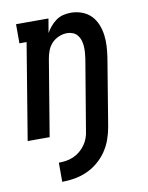

<svg xmlns="http://www.w3.org/2000/svg" viewBox="-84 -599 668 869"><g transform="rotate(-10 250.0 -164.5)"><path d="M131 209V121Q147 121 164 118.5Q181 116 197.5 109Q214 102 228 90.5Q242 79 252.5 64.5Q263 50 269 33.5Q275 17 277 0Q291 -81 304 -161.5Q317 -242 331 -323Q333 -337 334 -351.5Q335 -366 334 -379.5Q333 -393 329 -406Q325 -419 316.5 -429.5Q308 -440 295.5 -445Q283 -450 269 -450Q250 -450 231 -442Q212 -434 198.5 -419.5Q185 -405 178 -386.5Q171 -368 168 -349L110 0H9L82 -442H49V-530H198L187 -465Q196 -481 208 -495Q220 -509 235 -519.5Q250 -530 267.5 -534Q285 -538 302 -538Q328 -538 352.5 -529Q377 -520 394 -502.5Q411 -485 420.5 -462Q430 -439 433.5 -413.5Q437 -388 435.5 -361.5Q434 -335 430 -309L379 0Q374 29 364 57Q354 85 337 110Q320 135 296 155Q272 175 244.5 187Q217 199 188 204Q159 209 131 209Z"/></g></svg>

Font: Iosevka Slab Semibold
Style: Italic
Weight: 600
Italic angle: -9°
Monospace: yes
Designer: Belleve Invis
Foundry: Belleve Invis
Version: Version 11.1.1; ttfautohint (v1.8.3)